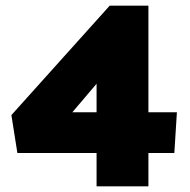

<svg xmlns="http://www.w3.org/2000/svg" viewBox="-20 -591 667 674"><path d="M592 -54H501V63H319V-54H41L20 -187L365 -571H501V-197H601ZM234 -197H319V-297Z"/></svg>

Font: Palanquin Dark
Style: Bold
Weight: 700
Designer: Pria Ravichandran
Version: Version 1.000